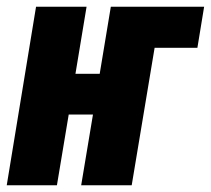

<svg xmlns="http://www.w3.org/2000/svg" viewBox="-20 -550 626 570"><path d="M0 0H149L184 -210H256L221 0H371L439 -408H566L586 -530H309L276 -331H204L237 -530H87Z"/></svg>

Font: Iosevka Sparkle Heavy
Style: Italic
Weight: 900
Italic angle: -9°
Designer: Belleve Invis
Foundry: Belleve Invis
Version: Version 4.5.0; ttfautohint (v1.8.3)